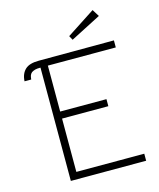

<svg xmlns="http://www.w3.org/2000/svg" viewBox="-127 -966 873 1054"><g transform="rotate(-15 309.5 -438.5)"><path d="M92 -633Q84 -626 81 -617Q78 -608 77 -595H39Q41 -638 67 -662Q91 -684 144 -684L571 -685V-645H185V-384H448V-344H185V-41H571V-1H143V-645Q123 -645 112 -642Q101 -639 92 -633ZM340 -771 501 -876 526 -836 353 -747Z"/></g></svg>

Font: Bellota Light
Style: Regular
Weight: 300
Designer: Kemie Guaida
Foundry: Kemie Guaida
Version: Version 4.001